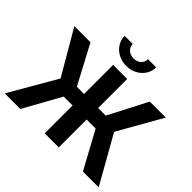

<svg xmlns="http://www.w3.org/2000/svg" viewBox="-213 -1193 1443 1443"><g transform="rotate(45 509.0 -471.5)"><path d="M584 -727.5V0H434.6V-727.5ZM9.8 0 227.1 -376 22.5 -727.5H193.8L357.9 -418.5H664.6L824.2 -727.5H994.1L795.4 -377L1008.3 0H840.8L679.7 -296.4H340.3L175.3 0ZM508.8 -791.5Q461.4 -791.5 423.6 -811.8Q385.7 -832 363.5 -866.5Q341.3 -900.9 341.3 -942.9H427.7Q427.7 -911.1 450.7 -890.6Q473.6 -870.1 508.8 -870.1Q543.9 -870.1 566.7 -890.6Q589.4 -911.1 589.4 -942.9H676.3Q676.3 -900.9 654.3 -866.5Q632.3 -832 594.5 -811.8Q556.6 -791.5 508.8 -791.5Z"/></g></svg>

Font: Inter 28pt
Style: Bold
Weight: 700
Designer: Rasmus Andersson
Foundry: rsms
Version: Version 4.001;git-66647c0bb